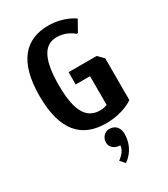

<svg xmlns="http://www.w3.org/2000/svg" viewBox="-238 -818 1066 1216"><g transform="rotate(-30 295.0 -210.0)"><path d="M50 -350C50 -95 155 10 330 10C460 10 530 -45 530 -45V-350L490 -390H285V-300H390V-90C390 -90 365 -80 340 -80C250 -80 190 -140 190 -350C190 -560 250 -620 330 -620C405 -620 450 -575 450 -575H460L505 -655C505 -655 435 -710 320 -710C155 -710 50 -605 50 -350ZM267 115C267 147 294 175 337 175C337 220 282 256 282 256L312 290C312 290 397 240 397 125C397 78 369 50 327 50C295 50 267 78 267 115Z"/></g></svg>

Font: Scada
Style: Bold
Weight: 700
Designer: Jovanny Lemonad
Foundry: Jovanny Lemonad
Version: Version 3.005